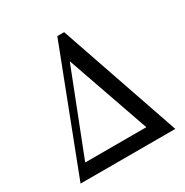

<svg xmlns="http://www.w3.org/2000/svg" viewBox="-163 -841 941 974"><g transform="rotate(-30 307.5 -353.5)"><path d="M344 -707 587 0H32L304 -707ZM106 -81H464L295 -565Z"/></g></svg>

Font: GFS Didot
Style: Regular
Weight: 400
Designer: Takis Katsoulidis and George D. Matthiopoulos
Foundry: Takis Katsoulidis and George D. Matthiopoulos
Version: Version 1.0